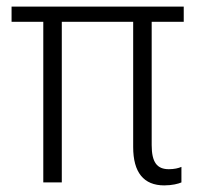

<svg xmlns="http://www.w3.org/2000/svg" viewBox="-20 -552 598 581"><path d="M477 9C501 9 520 4 529 0V-47C520 -43 507 -40 491 -40C455 -40 439 -61 439 -113V-486H536V-532H15V-486H111V0H167V-486H383V-107C383 -30 415 9 477 9Z"/></svg>

Font: Noto Sans SemiCondensed Light
Style: Regular
Weight: 300
Width: 4
Designer: Monotype Design Team
Foundry: Monotype Imaging Inc.
Version: Version 2.013